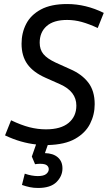

<svg xmlns="http://www.w3.org/2000/svg" viewBox="-20 -710 546 953"><path d="M290 126Q290 164 260.5 193.5Q231 223 169 223Q147 223 128 219Q109 215 89 208L103 152Q120 158 137 161Q154 164 167 164Q197 164 209.5 153.5Q222 143 222 130Q222 118 212.5 110.5Q203 103 179 103Q173 103 167 103.5Q161 104 154 105L138 67L159 7Q122 3 83.5 -8Q45 -19 5 -38L35 -113Q85 -89 126 -78.5Q167 -68 208 -68Q282 -68 320.5 -100Q359 -132 359 -186Q359 -256 278 -292L206 -324Q145 -351 116 -391.5Q87 -432 87 -493Q87 -547 110 -591.5Q133 -636 183 -663Q233 -690 313 -690Q406 -690 495 -646L465 -571Q422 -591 386 -601Q350 -611 313 -611Q246 -611 211.5 -580.5Q177 -550 177 -498Q177 -464 195.5 -441.5Q214 -419 257 -399L328 -367Q386 -342 418 -300.5Q450 -259 450 -193Q450 -141 427 -95.5Q404 -50 353 -21Q302 8 217 10L203 50Q244 51 267 71Q290 91 290 126Z"/></svg>

Font: Inria Sans
Style: Italic
Weight: 400
Italic angle: -10°
Designer: Black Foundry Team
Foundry: Black Foundry
Version: Version 1.2; ttfautohint (v1.8.3)